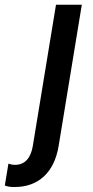

<svg xmlns="http://www.w3.org/2000/svg" viewBox="-115 -565 384 790"><path d="M-56.8 204.5C43 205.3 108.7 144.2 126.4 34.8L221.6 -545.5H115.4L19.9 36.2C12.1 83.1 -11 113.3 -53.3 113.3C-65 113.3 -73.9 110.4 -80.3 108.3L-95.2 198.2C-83.8 202.8 -73.9 204.5 -56.8 204.5Z"/></svg>

Font: TID UI Medium
Style: Italic
Weight: 500
Italic angle: -9.39999°
Designer: The TID Project Authors
Foundry: Bakken & Bæck
Version: Version 1.001;hotconv 1.0.109;makeotfexe 2.5.65596